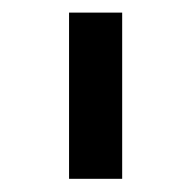

<svg xmlns="http://www.w3.org/2000/svg" viewBox="-20 -798 299 300"><path d="M87.9 -518.6V-778.3H170.9V-518.6Z"/></svg>

Font: Voltaire
Style: Regular
Weight: 400
Designer: Yvonne Schttler
Foundry: Yvonne Schttler
Version: Version 1.003